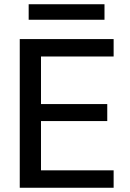

<svg xmlns="http://www.w3.org/2000/svg" viewBox="-20 -884 611 904"><path d="M73 0V-700H515V-618H173V-394H485V-314H173V-82H515V0ZM115 -791V-864H472V-791Z"/></svg>

Font: AWOL-DM Medium
Style: Regular
Weight: 500
Designer: Colophon Foundry, Jonny Pinhorn, Mikhail Sharanda
Foundry: Colophon Foundry
Version: Version 1.000;Glyphs 3.2.3 (3260)